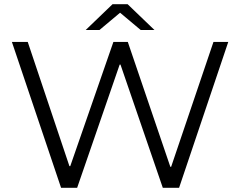

<svg xmlns="http://www.w3.org/2000/svg" viewBox="-20 -901 1151 921"><path d="M801 -101 1004 -700H1075L839 0H761L558 -591H554L350 0H273L37 -700H113L313 -104H317L524 -700H593L797 -101ZM655 -757 556 -840 457 -757H391L520 -881H592L721 -757Z"/></svg>

Font: CMG Sans
Style: Regular
Weight: 400
Designer: Julieta Ulanovsky
Foundry: Julieta Ulanovsky
Version: Version 7.200